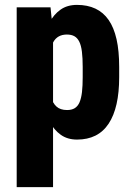

<svg xmlns="http://www.w3.org/2000/svg" viewBox="-20 -558 535 781"><path d="M195.8 -426.8V203.1H47.9V-528.3H185.5ZM464.8 -285.6V-244.1Q464.8 -182.1 454.1 -134.8Q443.4 -87.4 421.9 -54.9Q400.4 -22.5 368.2 -6.3Q335.9 9.8 293.5 9.8Q254.4 9.8 227.1 -9.8Q199.7 -29.3 181.4 -63.7Q163.1 -98.1 152.1 -143.3Q141.1 -188.5 134.8 -239.3V-284.2Q141.1 -338.4 151.6 -384.8Q162.1 -431.2 180.7 -465.6Q199.2 -500 226.6 -519Q253.9 -538.1 293 -538.1Q335.9 -538.1 368.2 -522.9Q400.4 -507.8 421.9 -476.8Q443.4 -445.8 454.1 -398.4Q464.8 -351.1 464.8 -285.6ZM316.4 -244.1V-285.6Q316.4 -322.3 313.2 -347.7Q310.1 -373 302.5 -388.4Q294.9 -403.8 282.7 -410.6Q270.5 -417.5 252 -417.5Q232.9 -417.5 219.2 -409.9Q205.6 -402.3 197.3 -387.7Q189 -373 185.3 -351.3Q181.6 -329.6 182.1 -300.8V-222.2Q181.6 -189.5 187.7 -164.3Q193.8 -139.2 209.5 -124.8Q225.1 -110.4 252.9 -110.4Q271.5 -110.4 283.9 -117.9Q296.4 -125.5 303.5 -141.8Q310.5 -158.2 313.5 -183.6Q316.4 -209 316.4 -244.1Z"/></svg>

Font: Roboto Condensed ExtraBold
Style: Regular
Weight: 800
Designer: Christian Robertson
Foundry: Google
Version: Version 3.008; 2023